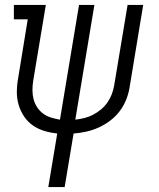

<svg xmlns="http://www.w3.org/2000/svg" viewBox="-20 -540 640 775"><path d="M175 215 211 -1Q184 -4 159 -11.5Q134 -19 113 -33.5Q92 -48 77.5 -69.5Q63 -91 55.5 -116Q48 -141 48 -168Q48 -195 53 -223L92 -462H36V-520H165L114 -214Q111 -195 111 -176Q111 -157 115.5 -139.5Q120 -122 130 -107Q140 -92 154 -81.5Q168 -71 186 -65.5Q204 -60 222 -57L299 -520H361L284 -57Q302 -59 320.5 -63.5Q339 -68 356 -77Q373 -86 388 -98.5Q403 -111 414 -127Q425 -143 431.5 -160.5Q438 -178 441 -196L495 -520H558L503 -187Q499 -162 489 -137Q479 -112 462.5 -90.5Q446 -69 424 -52.5Q402 -36 377.5 -25Q353 -14 327.5 -8.5Q302 -3 277 -1L241 215Z"/></svg>

Font: Iosevka HT Light Extended
Style: Italic
Weight: 300
Width: 7
Italic angle: -9°
Monospace: yes
Designer: Belleve Invis
Foundry: Belleve Invis
Version: Version 32.3.0; ttfautohint (v1.8.4)